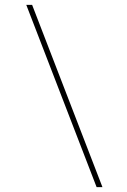

<svg xmlns="http://www.w3.org/2000/svg" viewBox="-20 -710 522 789"><path d="M401 59H377L88 -690H112Z"/></svg>

Font: Exo 2.0 Thin
Style: Italic
Weight: 250
Italic angle: -8°
Designer: Natanael Gama
Version: Version 1.001;PS 001.001;hotconv 1.0.70;makeotf.lib2.5.58329